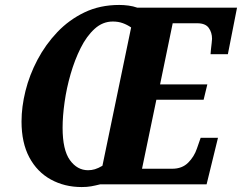

<svg xmlns="http://www.w3.org/2000/svg" viewBox="-20 -745 978 776"><path d="M310 11Q241 11 185.5 -19.5Q130 -50 98.5 -109Q67 -168 67 -254Q67 -313 83 -377.5Q99 -442 131.5 -503.5Q164 -565 211.5 -615Q259 -665 321.5 -695Q384 -725 462 -725Q480 -725 499 -722.5Q518 -720 535 -714H938L901 -526H831Q831 -531 832.5 -544.5Q834 -558 835.5 -571Q837 -584 837 -588Q837 -614 823.5 -632.5Q810 -651 777 -651H678L627 -404H818L803 -342H612L554 -63H676Q716 -63 740.5 -87.5Q765 -112 776 -145L791 -188H861L815 0H385Q365 5 348.5 8Q332 11 310 11ZM336 -57Q350 -57 363.5 -61Q377 -65 394 -75L510 -634Q494 -645 476 -651.5Q458 -658 436 -658Q395 -658 362.5 -628.5Q330 -599 306 -551Q282 -503 265.5 -446Q249 -389 241 -332Q233 -275 233 -229Q233 -139 262.5 -98Q292 -57 336 -57Z"/></svg>

Font: Noto Serif Condensed ExtraBold
Style: Italic
Weight: 800
Width: 3
Italic angle: -12°
Designer: Monotype Design Team
Foundry: Monotype Imaging Inc.
Version: Version 2.014; ttfautohint (v1.8.4.7-5d5b)